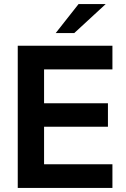

<svg xmlns="http://www.w3.org/2000/svg" viewBox="-20 -921 618 941"><path d="M67 -697H531V-581H196V-415H509V-300H196V-116H531V0H67ZM365 -901H498L344 -759H253Z"/></svg>

Font: Hanken Grotesk
Style: Bold
Weight: 700
Designer: Alfredo Marco Pradil
Foundry: Hanken Design Co.
Version: Version 3.014